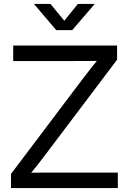

<svg xmlns="http://www.w3.org/2000/svg" viewBox="-20 -960 657 980"><path d="M36.1 0V-72.3L404.3 -560.1Q426.8 -589.8 450.9 -620.1Q475.1 -650.4 500 -680.7L510.7 -649.4Q468.8 -648.9 427 -648.7Q385.3 -648.4 343.3 -648.4H47.4V-727.5H577.6V-655.3L216.8 -177.2Q192.4 -144.5 166.7 -112.1Q141.1 -79.6 113.8 -46.9L103 -78.1Q144 -78.6 184.8 -78.9Q225.6 -79.1 267.1 -79.1H581.5V0ZM237.8 -939.9 308.1 -854 377.4 -939.9H462.4V-938.5L348.6 -806.2H267.1L154.3 -938.5V-939.9Z"/></svg>

Font: Inter 28pt
Style: Regular
Weight: 400
Designer: Rasmus Andersson
Foundry: rsms
Version: Version 4.001;git-66647c0bb